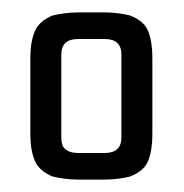

<svg xmlns="http://www.w3.org/2000/svg" viewBox="-20 -638 297 310"><path d="M108 -348Q95 -348 84 -349.5Q73 -351 65 -353Q43 -362 36 -379Q29 -396 29 -421V-545Q29 -570 36 -587Q43 -604 65 -613Q73 -615 84 -616.5Q95 -618 108 -618H147Q161 -618 171.5 -616.5Q182 -615 190 -613Q213 -604 219.5 -587Q226 -570 226 -545V-421Q226 -396 219.5 -379Q213 -362 190 -353Q182 -351 171.5 -349.5Q161 -348 147 -348ZM106 -391H149Q176 -391 176 -416V-550Q176 -575 149 -575H106Q79 -575 79 -550V-416Q79 -407 82 -401Q89 -391 106 -391Z"/></svg>

Font: New Amsterdam
Style: Regular
Weight: 400
Designer: Vladimir Nikolic
Foundry: Vladimir Nikolic
Version: Version 1.000; ttfautohint (v1.8.4.7-5d5b)